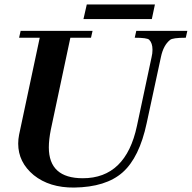

<svg xmlns="http://www.w3.org/2000/svg" viewBox="-20 -829 864 865"><path d="M824 -690 817 -659Q757 -659 746 -649Q716 -625 705 -572L641 -275Q608 -119 532 -52Q457 14 314 16Q203 17 132 -40Q62 -98 62 -182Q62 -192 63 -202Q64 -212 66 -222L159 -659H66L73 -690H397L390 -659H297L209 -245Q200 -200 200 -165Q200 -26 353 -26Q547 -26 597 -262L663 -572Q667 -588 667 -605Q667 -635 652 -650Q643 -659 587 -659L594 -690ZM664 -743H356L371 -809H678Z"/></svg>

Font: GFS Didot
Style: Bold Italic
Weight: 700
Italic angle: -12°
Designer: Designed by Takis Katsoulidis and George D. Matthiopoulos.
Foundry: Designed by Takis Katsoulidis and George D. Matthiopoulos.
Version: Version 1.0